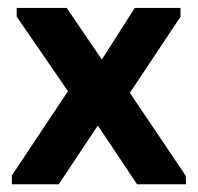

<svg xmlns="http://www.w3.org/2000/svg" viewBox="-20 -477 512 497"><path d="M10.7 0H132L264.3 -198.8H202L334.8 0H461.5L460.8 -22L283 -286L292.8 -201.5L447.3 -433.8V-456.5H329L215.8 -279.5H273.3L152.5 -456.5H23.2V-433.8L184.2 -200L183.5 -282.3L10.7 -22.8Z"/></svg>

Font: Tilda Sans VF
Style: Regular
Weight: 400
Designer: ParaType Ltd
Foundry: ParaType Ltd
Version: Version 1.010